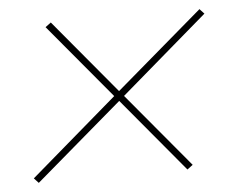

<svg xmlns="http://www.w3.org/2000/svg" viewBox="-40 -614 681 548"><g transform="rotate(-5 300.0 -340.0)"><path d="M50 -113 37 -127 286 -341 108 -554 124 -566 301 -354 550 -567 563 -553 314 -339 492 -126 476 -114 299 -326Z"/></g></svg>

Font: Iosevka Etoile Thin Oblique
Style: Regular
Weight: 100
Italic angle: -9°
Designer: Belleve Invis
Foundry: Belleve Invis
Version: Version 15.5.2; ttfautohint (v1.8.4)